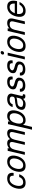

<svg xmlns="http://www.w3.org/2000/svg" viewBox="2418 -3198 999 5875"><g transform="rotate(-90 2917.5 -260.5)"><path d="M374 -465Q300 -465 248 -407Q196 -349 175 -258Q154 -167 179.5 -109Q205 -51 279 -51Q394 -51 439 -173H524Q454 24 261 24Q145 24 103 -53.5Q61 -131 90 -258Q119 -385 197.5 -462.5Q276 -540 392 -540Q592 -540 563 -343H478Q490 -465 374 -465Z M1083 -258Q1054 -132 975 -54Q896 24 780 24Q664 24 622 -53.5Q580 -131 609 -258Q638 -385 716.5 -462.5Q795 -540 911 -540Q1027 -540 1069.5 -462.5Q1112 -385 1083 -258ZM798 -51Q873 -51 925 -109Q977 -167 998 -258Q1010 -316 1005.5 -362Q1001 -408 972 -436.5Q943 -465 893 -465Q819 -465 767 -407Q715 -349 694 -258Q673 -167 698.5 -109Q724 -51 798 -51Z M1118 0 1239 -525H1324L1312 -474Q1383 -540 1470 -540Q1583 -540 1597 -452Q1673 -540 1775 -540Q1939 -540 1896 -358L1813 0H1728L1811 -358Q1836 -465 1742 -465Q1616 -465 1579 -308L1508 0H1423L1506 -358Q1531 -465 1437 -465Q1311 -465 1274 -308L1203 0Z M2057 -516H2142L2129 -460Q2204 -540 2305 -540Q2414 -540 2455 -462Q2496 -384 2467 -258Q2438 -132 2361 -54Q2284 24 2174 24Q2074 24 2036 -56L1972 219H1887ZM2083 -258Q2071 -200 2072.5 -154Q2074 -108 2100.5 -79.5Q2127 -51 2177 -51Q2252 -51 2307 -109.5Q2362 -168 2382 -258Q2402 -348 2374.5 -406.5Q2347 -465 2272 -465Q2198 -465 2151 -408Q2104 -351 2083 -258Z M2976 -60 2960 10Q2834 37 2831 -51Q2756 24 2669 24Q2572 24 2526 -15.5Q2480 -55 2500 -141Q2512 -195 2545.5 -229Q2579 -263 2620 -274.5Q2661 -286 2707.5 -293.5Q2754 -301 2792.5 -302.5Q2831 -304 2859.5 -316Q2888 -328 2893 -351L2899 -378Q2907 -412 2883.5 -438.5Q2860 -465 2802 -465Q2693 -465 2664 -373H2579Q2596 -446 2658 -493Q2720 -540 2820 -540Q2919 -540 2960.5 -495.5Q3002 -451 2987 -388L2926 -125Q2915 -91 2926 -70.5Q2937 -50 2976 -60ZM2849 -161 2871 -257Q2840 -244 2788.5 -237Q2737 -230 2699.5 -226.5Q2662 -223 2628 -202Q2594 -181 2585 -141Q2573 -90 2605.5 -70.5Q2638 -51 2702 -51Q2751 -51 2794.5 -82.5Q2838 -114 2849 -161Z M3355 -540Q3455 -540 3490.5 -493.5Q3526 -447 3509 -373H3424Q3430 -419 3412.5 -442Q3395 -465 3337 -465Q3280 -465 3248 -444.5Q3216 -424 3210 -398Q3202 -365 3231 -346Q3260 -327 3305 -316Q3350 -305 3394.5 -289Q3439 -273 3463.5 -235Q3488 -197 3474 -137Q3457 -61 3392 -23Q3327 15 3232 15Q3133 15 3084.5 -33Q3036 -81 3052 -152H3137Q3132 -111 3161.5 -85.5Q3191 -60 3249 -60Q3371 -60 3389 -137Q3396 -167 3382.5 -186.5Q3369 -206 3342.5 -215.5Q3316 -225 3283 -232Q3250 -239 3218 -249.5Q3186 -260 3161 -275.5Q3136 -291 3125.5 -322Q3115 -353 3125 -398Q3138 -454 3197.5 -497Q3257 -540 3355 -540Z M3850 -540Q3950 -540 3985.5 -493.5Q4021 -447 4004 -373H3919Q3925 -419 3907.5 -442Q3890 -465 3832 -465Q3775 -465 3743 -444.5Q3711 -424 3705 -398Q3697 -365 3726 -346Q3755 -327 3800 -316Q3845 -305 3889.5 -289Q3934 -273 3958.5 -235Q3983 -197 3969 -137Q3952 -61 3887 -23Q3822 15 3727 15Q3628 15 3579.5 -33Q3531 -81 3547 -152H3632Q3627 -111 3656.5 -85.5Q3686 -60 3744 -60Q3866 -60 3884 -137Q3891 -167 3877.5 -186.5Q3864 -206 3837.5 -215.5Q3811 -225 3778 -232Q3745 -239 3713 -249.5Q3681 -260 3656 -275.5Q3631 -291 3620.5 -322Q3610 -353 3620 -398Q3633 -454 3692.5 -497Q3752 -540 3850 -540Z M4037 0 4158 -525H4243L4122 0ZM4193 -650.5Q4181 -666 4186 -688Q4191 -710 4210 -725Q4229 -740 4251 -740Q4273 -740 4284.5 -725Q4296 -710 4291 -688Q4286 -666 4267.5 -650.5Q4249 -635 4227 -635Q4205 -635 4193 -650.5Z M4751 -258Q4722 -132 4643 -54Q4564 24 4448 24Q4332 24 4290 -53.5Q4248 -131 4277 -258Q4306 -385 4384.5 -462.5Q4463 -540 4579 -540Q4695 -540 4737.5 -462.5Q4780 -385 4751 -258ZM4466 -51Q4541 -51 4593 -109Q4645 -167 4666 -258Q4678 -316 4673.5 -362Q4669 -408 4640 -436.5Q4611 -465 4561 -465Q4487 -465 4435 -407Q4383 -349 4362 -258Q4341 -167 4366.5 -109Q4392 -51 4466 -51Z M4786 0 4907 -525H4992L4980 -470Q5055 -540 5148 -540Q5237 -540 5270.5 -492Q5304 -444 5284 -358L5201 0H5116L5199 -358Q5211 -408 5190 -436.5Q5169 -465 5115 -465Q5041 -465 5000.5 -424.5Q4960 -384 4942 -308L4871 0Z M5522 24Q5406 24 5364 -53.5Q5322 -131 5351 -258Q5380 -385 5458.5 -462.5Q5537 -540 5653 -540Q5770 -540 5811.5 -459Q5853 -378 5820 -238H5735H5431Q5416 -155 5443 -103Q5470 -51 5540 -51Q5594 -51 5640 -81.5Q5686 -112 5714 -163H5794Q5756 -77 5685 -26.5Q5614 24 5522 24ZM5635 -465Q5572 -465 5524 -422Q5476 -379 5450 -308H5746Q5751 -382 5724 -423.5Q5697 -465 5635 -465Z"/></g></svg>

Font: Miedinger
Style: Italic
Weight: 400
Italic angle: -13°
Version: Version 001.000